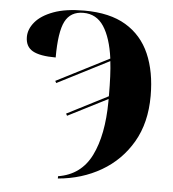

<svg xmlns="http://www.w3.org/2000/svg" viewBox="-52 -772 748 831"><g transform="rotate(5 321.5 -357.0)"><path d="M230 0Q329 -16 373.5 -105.5Q418 -195 419 -341V-352L246 -264L241 -273L419 -364Q419 -460 412 -516L187 -401L182 -410L411 -527Q399 -616 367 -665Q335 -714 278 -714Q222 -714 198.5 -668Q175 -622 175 -511Q106 -511 74.5 -529Q43 -547 43 -589Q43 -623 69 -654Q95 -685 147.5 -704.5Q200 -724 281 -724Q392 -724 462 -682Q532 -640 565.5 -563Q599 -486 599 -381Q599 -264 550 -180Q501 -96 417.5 -47.5Q334 1 230 10Z"/></g></svg>

Font: Noto Serif Display SemiCondensed Black
Style: Regular
Weight: 900
Width: 4
Designer: Monotype Design Team
Foundry: Monotype Imaging Inc.
Version: Version 2.009